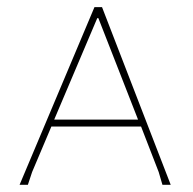

<svg xmlns="http://www.w3.org/2000/svg" viewBox="-20 -511 534 531"><path d="M429.2 0 418.9 -35.2 370.1 -161.1H122.1L68.8 -35.2L57.1 0H34.2L241.2 -491.2H262.2L452.1 0ZM252 -460.9H249L129.9 -180.2H361.8Z"/></svg>

Font: Datalegreya
Style: Gradient
Weight: 400
Designer: Figs Lab
Foundry: Figs Lab
Version: Version 1.002;PS 001.002;hotconv 1.0.70;makeotf.lib2.5.58329